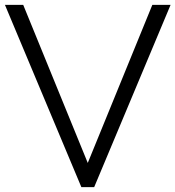

<svg xmlns="http://www.w3.org/2000/svg" viewBox="-33 -770 722 790"><path d="M-12.7 -750H62.5L328.1 -99.6L593.8 -750H668.9L354.5 0H301.8Z"/></svg>

Font: Spartan MB
Style: Regular
Weight: 400
Designer: Matt Bailey, Mirko Velimirovic
Foundry: Matt Bailey
Version: Version 1.005